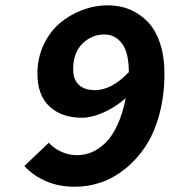

<svg xmlns="http://www.w3.org/2000/svg" viewBox="-20 -692 640 724"><path d="M263.2 12.2Q200.2 12.2 151.9 -9.5Q103.5 -31.2 71.8 -65.9L164.1 -153.8Q181.2 -133.8 210 -120.4Q238.8 -106.9 269 -106.9Q299.3 -106.9 326.2 -118.2Q353 -129.4 377.9 -153.6Q402.8 -177.7 422.6 -220.5Q442.4 -263.2 454.1 -321.8Q415 -287.6 370.1 -267.8Q325.2 -248 289.1 -248Q212.4 -248 166.7 -290.5Q121.1 -333 121.1 -414.1Q121.1 -472.2 143.8 -521.5Q166.5 -570.8 204.1 -603.3Q241.7 -635.7 289.3 -653.8Q336.9 -671.9 387.2 -671.9Q431.2 -671.9 468.8 -656.5Q506.3 -641.1 536.1 -610.8Q565.9 -580.6 583 -530.3Q600.1 -480 600.1 -415Q600.1 -331.5 580.8 -260.5Q561.5 -189.5 528.6 -139.9Q495.6 -90.3 452.1 -55.4Q408.7 -20.5 360.8 -4.2Q313 12.2 263.2 12.2ZM337.9 -352.1Q400.9 -352.1 465.8 -419.9Q465.8 -494.1 439.9 -528.1Q414.1 -562 373 -562Q326.2 -562 291 -527.6Q255.9 -493.2 255.9 -431.2Q255.9 -391.6 277.6 -371.8Q299.3 -352.1 337.9 -352.1Z"/></svg>

Font: Office Code Pro D Bold Italic
Style: Regular
Weight: 700
Italic angle: -9°
Designer: Nathan Rutzky & Paul D. Hunt
Foundry: Adobe Systems Incorporated
Version: Version 1.004;PS 001.004;hotconv 1.0.70;makeotf.lib2.5.58329